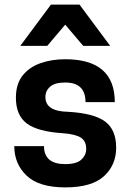

<svg xmlns="http://www.w3.org/2000/svg" viewBox="-20 -800 566 833"><path d="M263 13Q149 13 95.5 -38Q42 -89 42 -166H171Q171 -88 263 -88Q312 -88 333 -107.5Q354 -127 354 -154Q354 -188 330.5 -203Q307 -218 253 -222Q143 -229 96 -264.5Q49 -300 49 -376Q49 -435 77.5 -471.5Q106 -508 154.5 -525.5Q203 -543 263 -543Q478 -543 478 -357H351Q351 -442 263 -442Q218 -442 197.5 -424Q177 -406 177 -379Q177 -317 274 -315Q386 -309 435 -273.5Q484 -238 484 -159Q484 -84 431 -35.5Q378 13 263 13ZM458 -601H341L263 -693L185 -601H68L201 -780H325Z"/></svg>

Font: Tanohe Sans SemiBold
Style: Regular
Weight: 600
Designer: Village Type and Design LLC & Cristiano Sobral
Foundry: Cooper Hewitt Smithsonian Design Museum
Version: Version 1.00;September 29, 2021;FontCreator 13.0.0.2655 64-b